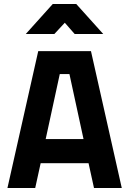

<svg xmlns="http://www.w3.org/2000/svg" viewBox="-20 -934 642 954"><path d="M420 -123H182L155 0H17L170 -680H432L585 0H447ZM395 -243 325 -566H277L207 -243ZM351 -765 302 -821 250 -765H108L242 -914H359L493 -765Z"/></svg>

Font: Cairo
Style: Bold
Weight: 700
Designer: Mohamed Gaber
Foundry: Kief Type Foundry
Version: Version 2.100